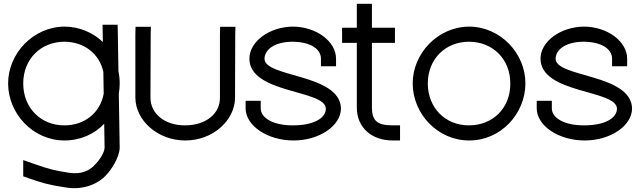

<svg xmlns="http://www.w3.org/2000/svg" viewBox="-20 -724 3405 1017"><path d="M23 -282C23 -441 155.9 -582 321.5 -583C400 -583 473.6 -551.3 524.8 -501.3L524 -552L523 -593H603L604 -554L607.4 -346.4C611.8 -325.5 614.1 -303.9 614 -282C614 -263.8 612.4 -245.8 609.3 -228.2L614 57C614 108 569 178 537 209C507 241 431.9 286 328.4 269C241 256 201.9 245 131.8 220L103 210V124L166.2 146C234.1 170 265.2 179 344.5 191C411.2 201 450.3 180 477.9 154V153C506 127 534 84 534 57L531.9 -68.6C481.2 -14.1 404.4 20.5 321.5 20C154.8 20 23 -122 23 -282ZM103 -282C103 -152 197.3 -59 321.5 -60C428.6 -60 510.5 -126.4 529.3 -227.5L527.4 -343.7C506.2 -439.1 426.7 -502.2 321.5 -503C196.2 -503 103 -411 103 -282Z M697 -543 698 -582H779.3L778.2 -542L777 -207C777 -121 854 -59 961 -60C1069.1 -60 1146 -121 1145 -207V-543L1146 -582H1227L1226 -542L1225 -207C1225 -87 1107 21 961 20C816.1 20 698 -85 697 -207Z M1760 -413V-373H1680V-413C1680 -465 1623.7 -502 1530.5 -503C1438.5 -503 1382.2 -464 1381 -413C1381 -313 1781 -334 1786 -150C1786 -57 1669.2 21 1533.5 20C1399 20 1281 -57 1281 -150V-190H1361V-150C1361 -99 1427.7 -59 1533.5 -60C1640.5 -60 1707 -98 1706 -150C1700 -250 1302 -227 1301 -413C1301 -505 1408.6 -582 1530.5 -583C1654.7 -583 1760 -505 1760 -413Z M1950 -497V-152C1951 -84 1979 -60 2059 -60H2099V20H2059C1949 20 1871 -48 1870 -152V-497H1832H1792V-577H1832H1870V-664V-704H1950V-664V-577H2032H2072V-497H2032Z M2166 -282C2166 -441 2298.9 -582 2464.5 -583C2631.2 -583 2764 -440 2763 -282C2763 -122 2632.4 21 2464.5 20C2297.8 20 2166 -122 2166 -282ZM2246 -282C2246 -152 2340.3 -59 2464.5 -60C2589.8 -60 2684 -151 2683 -282C2683 -411 2591 -502 2464.5 -503C2339.2 -503 2246 -411 2246 -282Z M3302 -413V-373H3222V-413C3222 -465 3165.7 -502 3072.5 -503C2980.5 -503 2924.2 -464 2923 -413C2923 -313 3323 -334 3328 -150C3328 -57 3211.2 21 3075.5 20C2941 20 2823 -57 2823 -150V-190H2903V-150C2903 -99 2969.7 -59 3075.5 -60C3182.5 -60 3249 -98 3248 -150C3242 -250 2844 -227 2843 -413C2843 -505 2950.6 -582 3072.5 -583C3196.7 -583 3302 -505 3302 -413Z"/></svg>

Font: Nordica Plus
Style: NordicaClassicLtExt
Weight: 300
Version: Version 1.01